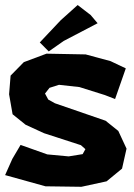

<svg xmlns="http://www.w3.org/2000/svg" viewBox="-21 -717 525 752"><path d="M283.2 -697.3 216.8 -637.7 134.8 -550.8 169.9 -515.6 228.5 -556.6 361.3 -626 334 -658.2ZM412.1 -477.5 314.5 -503.9 161.1 -506.8 72.3 -473.6 20.5 -420.9 14.6 -347.7 28.3 -269.5 79.1 -228.5 151.4 -195.3 295.9 -148.4 313.5 -132.8 302.7 -113.3 248 -104.5 164.1 -112.3 59.6 -149.4 27.3 -94.7 -1 -31.2 157.2 12.7 297.9 14.6 396.5 -6.8 457 -56.6 474.6 -134.8 442.4 -204.1 392.6 -244.1 194.3 -312.5 168 -327.1 155.3 -350.6 172.9 -373 210 -384.8 290 -376 389.6 -344.7 429.7 -329.1 471.7 -449.2Z"/></svg>

Font: MaokenAssortedSans-Lite
Style: Lite
Weight: 400
Version: Version 1.400